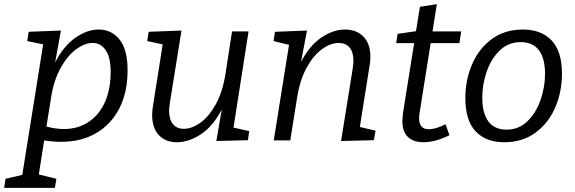

<svg xmlns="http://www.w3.org/2000/svg" viewBox="-73 -680 2786 930"><path d="M545 -339Q545 -233 505 -155Q465 -77 392.5 -35Q320 7 223 7Q182 7 141 0L115 165L200 186L193 230H-53L-46 186L35 167L136 -465L59 -481L66 -526L222 -532L194 -377Q233 -455 290.5 -496Q348 -537 405 -537Q467 -537 506 -488.5Q545 -440 545 -339ZM152 -67Q197 -55 236 -55Q305 -55 356.5 -89.5Q408 -124 435.5 -186Q463 -248 463 -331Q463 -402 439 -437Q415 -472 376 -472Q338 -472 296 -441.5Q254 -411 220.5 -350.5Q187 -290 174 -205Z M1058 -62 1134 -45 1128 -1 975 3 1001 -150Q961 -71 902 -31Q843 9 784 9Q729 9 696.5 -25.5Q664 -60 664 -122Q664 -146 668 -167L715 -465L640 -481L647 -526L806 -532L750 -183Q746 -155 746 -144Q746 -101 765 -78.5Q784 -56 817 -56Q856 -56 897.5 -85.5Q939 -115 972 -174.5Q1005 -234 1019 -321L1051 -528H1131Z M1670 -65 1746 -47 1738 -1 1579 3 1635 -345Q1639 -373 1639 -385Q1639 -428 1620 -450Q1601 -472 1568 -472Q1529 -472 1487.5 -442.5Q1446 -413 1413 -353.5Q1380 -294 1366 -207L1333 0H1253L1327 -463L1252 -481L1259 -526L1414 -532L1385 -380Q1426 -459 1483.5 -498Q1541 -537 1598 -537Q1654 -537 1687.5 -502.5Q1721 -468 1721 -405Q1721 -382 1717 -361Z M2013 -471 1959 -131Q1957 -119 1957 -107Q1957 -54 2004 -54Q2037 -54 2085 -78L2104 -25Q2035 9 1977 9Q1930 9 1903 -16.5Q1876 -42 1876 -93Q1876 -102 1878 -126L1933 -471H1846L1853 -516L1942 -529L1961 -647L2043 -660L2022 -528H2161L2152 -471Z M2649 -323Q2649 -237 2617 -161Q2585 -85 2521.5 -38Q2458 9 2369 9Q2281 9 2231 -43.5Q2181 -96 2181 -206Q2181 -291 2213 -367Q2245 -443 2308 -490Q2371 -537 2460 -537Q2548 -537 2598.5 -484.5Q2649 -432 2649 -323ZM2263 -207Q2263 -132 2292.5 -92Q2322 -52 2381 -52Q2440 -52 2482 -93Q2524 -134 2545.5 -196.5Q2567 -259 2567 -322Q2567 -397 2537.5 -436.5Q2508 -476 2449 -476Q2389 -476 2347 -435Q2305 -394 2284 -332Q2263 -270 2263 -207Z"/></svg>

Font: Bitter Pro
Style: Italic
Weight: 400
Italic angle: -9°
Designer: Sol Matas, and Bitter project Authors
Foundry: Sol Matas
Version: Version 1.010